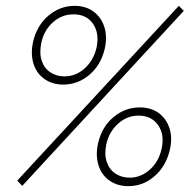

<svg xmlns="http://www.w3.org/2000/svg" viewBox="-20 -632 651 656"><path d="M56 3 39 -15 591 -612 608 -595ZM419 4Q381 4 354 -15Q327 -34 316.5 -67.5Q306 -101 315 -142Q328 -199 368 -232Q408 -265 457 -265Q496 -265 522 -246Q548 -227 559 -194Q570 -161 560 -119Q547 -64 508 -30Q469 4 419 4ZM423 -25Q461 -25 491.5 -52Q522 -79 532 -123Q543 -171 520.5 -204Q498 -237 453 -237Q414 -237 383 -209Q352 -181 343 -138Q336 -104 345 -78Q354 -52 375 -38.5Q396 -25 423 -25ZM196 -343Q159 -343 132 -362Q105 -381 94.5 -414Q84 -447 93 -489Q106 -545 145.5 -578.5Q185 -612 235 -612Q273 -612 299.5 -592.5Q326 -573 336.5 -540Q347 -507 338 -466Q325 -410 285.5 -376.5Q246 -343 196 -343ZM200 -371Q239 -371 269.5 -398.5Q300 -426 310 -470Q320 -518 298 -550.5Q276 -583 231 -583Q191 -583 160.5 -555.5Q130 -528 121 -485Q114 -450 122.5 -424.5Q131 -399 152 -385Q173 -371 200 -371Z"/></svg>

Font: Ysabeau ExtraLight
Style: Italic
Weight: 250
Italic angle: -12°
Version: Version 2.000;gftools[0.9.27.dev2+g8671c4b]